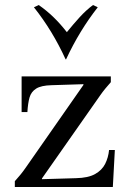

<svg xmlns="http://www.w3.org/2000/svg" viewBox="-20 -744 510 764"><path d="M39 0V-23Q50 -35 61 -48.5Q72 -62 81 -75L312 -406V-409L185 -405Q144 -404 124 -391.5Q104 -379 97.5 -356Q91 -333 89 -298H66V-440H421V-417Q411 -406 399.5 -392Q388 -378 379 -365L147 -34V-31L282 -35Q331 -36 358.5 -51.5Q386 -67 398.5 -92Q411 -117 414 -147H437L429 0ZM350 -724 369 -715Q296 -622 243 -508H241Q189 -622 115 -715L134 -724Q195 -682 246 -616Q272 -648 297 -675.5Q322 -703 350 -724Z"/></svg>

Font: Bona Nova SC
Style: Regular
Weight: 400
Designer: Mateusz Machalski
Foundry: Capitalics
Version: Version 4.001; ttfautohint (v1.8.4.7-5d5b)